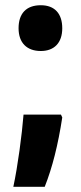

<svg xmlns="http://www.w3.org/2000/svg" viewBox="-20 -577 309 734"><path d="M51 -469C51 -413 83 -382 136 -382C187 -382 218 -413 218 -469C218 -525 189 -557 136 -557C80 -557 51 -525 51 -469ZM218 -128 213 -139H70C64 -63 48 58 31 137H151C180 64 202 -23 218 -128Z"/></svg>

Font: Noto Sans Myanmar ExtraCondensed ExtraBold
Style: Regular
Weight: 800
Width: 2
Designer: Monotype Design Team
Foundry: Monotype Imaging Inc.
Version: Version 2.107